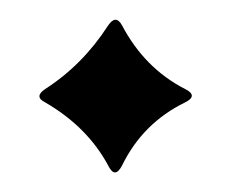

<svg xmlns="http://www.w3.org/2000/svg" viewBox="-20 -168 241 195"><path d="M25.9 -77.6Q64 -102.1 89.8 -142.1Q97.7 -153.8 104 -142.1Q127 -98.6 168 -77.6Q181.6 -70.8 168 -64Q125 -43 104 0Q96.7 14.2 89.8 0Q68.8 -39.1 25.9 -64Q14.2 -69.8 25.9 -77.6Z"/></svg>

Font: Bertholdr Mainzer Fraktur
Style: Regular
Weight: 400
Designer: Peter Wiegel, original typeface by Carl Albert Fahrenwaldt 1901
Foundry: Peter Wiegel
Version: Version 1.000 2010 initial release